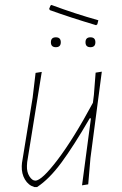

<svg xmlns="http://www.w3.org/2000/svg" viewBox="-20 -746 494 777"><path d="M369 -644Q262 -676 182 -705L179 -710L184 -723L188 -726Q285 -690 378 -664L374 -648ZM226 -575Q226 -555 206 -555Q186 -555 186 -575Q186 -595 206 -595Q226 -595 226 -575ZM366 -575Q366 -555 346 -555Q326 -555 326 -575Q326 -595 346 -595Q366 -595 366 -575ZM149 -455 90 -90 89 -75Q88 -50 99 -32.5Q110 -15 123 -15Q149 -15 213.5 -100Q278 -185 356 -330L360 -362L367 -452L392 -456L346 -106L337 0L312 4L348 -267H343Q278 -155 228.5 -88Q179 -21 130 11H119Q95 4 81 -19.5Q67 -43 68 -74L69 -87L112 -350L124 -451Z"/></svg>

Font: Alegreya Sans Thin
Style: Italic
Weight: 100
Italic angle: -7°
Designer: Juan Pablo del Peral
Foundry: Huerta Tipografica
Version: Version 2.007